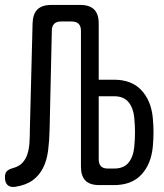

<svg xmlns="http://www.w3.org/2000/svg" viewBox="-43 -750 663 778"><path d="M167 -626 158 -225Q157 -180 152 -140.5Q147 -101 132 -70.5Q117 -40 90 -20Q63 0 19 7Q-1 10 -12 0Q-23 -10 -23 -32Q-23 -48 -15.5 -56Q-8 -64 10 -69Q35 -76 48.5 -91Q62 -106 68.5 -127Q75 -148 76.5 -173.5Q78 -199 78 -225L89 -655Q90 -693 108.5 -711.5Q127 -730 165 -730H282Q320 -730 338.5 -711.5Q357 -693 357 -655V-427H419Q490 -427 529.5 -385Q569 -343 576 -274Q579 -244 579 -214Q579 -184 576 -154Q569 -84 529.5 -42Q490 0 419 0H359Q321 0 303 -18.5Q285 -37 285 -75V-626Q285 -644 275.5 -653.5Q266 -663 247 -663H205Q186 -663 176.5 -653.5Q167 -644 167 -626ZM357 -104Q357 -86 366 -76.5Q375 -67 394 -67H419Q458 -67 477.5 -90.5Q497 -114 501 -154Q504 -184 504 -214Q504 -244 501 -274Q497 -313 477.5 -336.5Q458 -360 419 -360H357Z"/></svg>

Font: Maple Mono NL Light
Style: Regular
Weight: 300
Monospace: yes
Designer: subframe7536
Version: Version 7.000